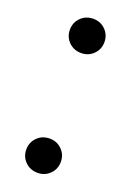

<svg xmlns="http://www.w3.org/2000/svg" viewBox="-107 -552 414 601"><g transform="rotate(20 99.5 -251.5)"><path d="M98 -394Q73 -394 56.5 -410.5Q40 -427 40 -451Q40 -475 56.5 -491.5Q73 -508 98 -508Q122 -508 138.5 -491.5Q155 -475 155 -451Q155 -427 138.5 -410.5Q122 -394 98 -394ZM98 5Q73 5 56.5 -11.5Q40 -28 40 -52Q40 -76 56.5 -92.5Q73 -109 98 -109Q122 -109 138.5 -92.5Q155 -76 155 -52Q155 -28 138.5 -11.5Q122 5 98 5Z"/></g></svg>

Font: Rethink Sans
Style: Regular
Weight: 400
Designer: The Rethink Sans project authors (Hans Thiessen). DM Sans designed by Colophon Foundry.
Foundry: Rethink Communications LLC
Version: Version 1.001